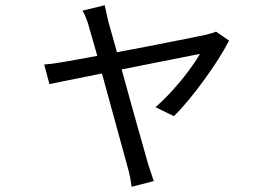

<svg xmlns="http://www.w3.org/2000/svg" viewBox="-20 -632 1040 742"><path d="M865.2 -475.1Q849.1 -443.4 823.7 -403.3Q798.3 -363.3 768.3 -322.3Q738.3 -281.2 708 -244.6Q677.7 -208 651.9 -183.1L581.1 -217.8Q612.3 -245.1 645.8 -281.7Q679.2 -318.4 707.5 -356.2Q735.8 -394 752.9 -423.8L450.2 -363.8Q464.8 -310.1 480.7 -252.9Q496.6 -195.8 511 -144.5Q525.4 -93.3 536.4 -54.9Q547.4 -16.6 551.8 0Q556.6 14.2 563 34.4Q569.3 54.7 574.2 67.9L488.8 89.8Q486.8 73.7 483.2 54.7Q479.5 35.6 474.1 17.1L374 -348.1L170.9 -307.1L150.9 -382.8Q171.9 -384.3 191.7 -387.2Q211.4 -390.1 233.9 -394L356 -416L323.2 -530.8Q312.5 -568.4 298.8 -590.8L384.8 -611.8Q387.2 -599.1 390.9 -583Q394.5 -566.9 398.9 -547.9L432.1 -430.2Q484.9 -439.9 540.3 -450.7Q595.7 -461.4 644.8 -471.2Q693.8 -481 729 -488Q764.2 -495.1 776.9 -498Q786.1 -500.5 796.9 -503.4Q807.6 -506.3 814.9 -509.8Z"/></svg>

Font: Source Han Sans CN
Style: Regular
Weight: 400
Designer: Ryoko NISHIZUKA  (kana, bopomofo & ideographs); Paul D. Hunt (Latin, Greek & Cyrillic); Sandoll Communications , Soo-you
Foundry: Adobe
Version: Version 2.004;hotconv 1.0.118;makeotfexe 2.5.65603